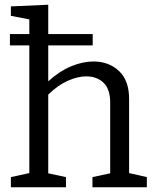

<svg xmlns="http://www.w3.org/2000/svg" viewBox="-20 -792 660 812"><path d="M26 0V-43L104 -60V-600H22V-648H104V-710L26 -725V-765L184 -772V-648H372V-600H184V-448Q231 -491 280.5 -511.5Q330 -532 375 -532Q441 -532 484 -491Q527 -450 526 -370V-60L601 -43V0H371V-43L446 -59V-354Q447 -413 419 -441Q391 -469 344 -469Q309 -469 267 -450.5Q225 -432 184 -392V-59L259 -43V0Z"/></svg>

Font: Bitter
Style: Regular
Weight: 400
Designer: Sol Matas, and Bitter project Authors
Foundry: Sol Matas
Version: Version 2.001